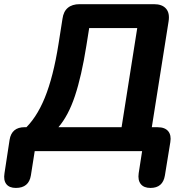

<svg xmlns="http://www.w3.org/2000/svg" viewBox="-64 -725 891 921"><path d="M-42.4 105.7 -18 -54.3Q-8.2 -114.9 54.4 -114.9H97.9L48 -100.7Q109.4 -154.9 150.6 -255.4Q191.7 -355.9 216.7 -514L235.7 -634.8Q240.3 -669.7 261.2 -687.3Q282.2 -705 318.1 -705H674.4Q713.9 -705 732.5 -683.5Q751.2 -662.1 744.6 -621.8L658.6 -79.4L631.2 -114.7H692.5Q726.9 -114.7 742.8 -95.7Q758.6 -76.6 753 -43.1L727 116.7Q717.2 176.5 657.8 176.5Q626.1 176.5 611.3 157.9Q596.4 139.4 601.3 105.7L617.7 0H102.5L84.1 116.7Q74.3 176.5 12.1 176.5Q-19.5 176.5 -33.8 157.9Q-48 139.4 -42.4 105.7ZM519.2 -114.7 594.3 -590.3H363.8L350.3 -505.5Q327.1 -359.5 295.5 -264.8Q264 -170.1 216.2 -114.7Z"/></svg>

Font: SN Pro Thin
Style: Italic
Weight: 200
Italic angle: -9°
Designer: Tobias Whetton
Foundry: Supernotes
Version: Version 1.003;Glyphs 3.3 (3324)